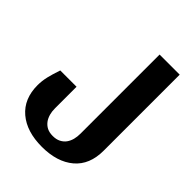

<svg xmlns="http://www.w3.org/2000/svg" viewBox="-224 -719 1025 1025"><g transform="rotate(45 288.5 -206.5)"><path d="M180.2 -168V-4.9Q180.2 18.6 185.5 37.6Q191.9 59.6 202.6 73.7Q214.8 89.8 231.9 98.6Q250 107.9 275.9 107.9Q302.2 107.9 320.3 98.6Q339.4 88.9 350.6 73.2Q361.8 57.6 367.2 36.6Q372.1 17.1 372.1 -5.9V-603H523.9V-28.8Q523.9 77.1 457.5 133.3Q390.6 189.9 275.9 189.9Q161.1 189.9 94.2 133.3Q26.9 76.2 26.9 -26.9Q26.9 -58.6 34.7 -92.3Q41 -119.6 57.1 -168Z"/></g></svg>

Font: SimahzazaarabicW05-Bold
Style: Regular
Weight: 700
Designer: Ahmed zaza
Foundry: Ahmed zaza
Version: Version 1.001